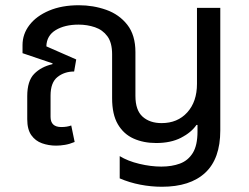

<svg xmlns="http://www.w3.org/2000/svg" viewBox="-20 -547 949 733"><path d="M598 166Q557 166 515.5 158Q474 150 437 134V49Q468 68 512 78.5Q556 89 596 89Q636 89 667 77.5Q698 66 716 37Q734 8 734 -45V-70H730Q710 -41 671 -21Q632 -1 576 -1Q528 -1 490 -18Q452 -35 430 -72.5Q408 -110 408 -172V-340Q408 -384 390 -408.5Q372 -433 342.5 -443Q313 -453 280 -453Q227 -453 192.5 -432Q158 -411 157 -370L271 -320L263 -274Q226 -274 199.5 -253Q173 -232 173 -182V-101Q173 -62 214 -62Q236 -62 252 -68L265 -5Q246 3 228 6Q210 9 194 9Q166 9 140.5 0Q115 -9 99.5 -31Q84 -53 84 -92V-180Q84 -238 110.5 -265Q137 -292 180 -302L181 -305L66 -344V-375Q66 -417 92.5 -451.5Q119 -486 167.5 -506.5Q216 -527 281 -527Q336 -527 385.5 -509.5Q435 -492 466 -452.5Q497 -413 497 -348V-181Q497 -126 524.5 -101.5Q552 -77 597 -77Q658 -77 695 -118Q732 -159 732 -227V-517H821V-49Q821 59 763.5 112.5Q706 166 598 166Z"/></svg>

Font: Noto Sans Thai UI
Style: Regular
Weight: 400
Designer: Monotype Design Team
Foundry: Monotype Imaging Inc.
Version: Version 2.000